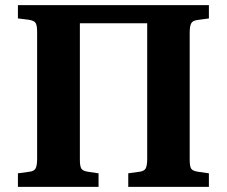

<svg xmlns="http://www.w3.org/2000/svg" viewBox="-20 -730 886 750"><path d="M50 0V-53L94 -59Q113 -61 119 -72Q125 -83 125 -110V-605Q125 -631 119 -640.5Q113 -650 91 -653L50 -658V-710H796V-658L752 -652Q733 -650 727 -639Q721 -628 721 -602V-106Q721 -80 727 -71Q733 -62 754 -59L796 -53V0H481V-53L524 -59Q543 -61 549 -72Q555 -83 555 -110V-639H292V-106Q292 -80 298 -71Q304 -62 324 -59L365 -53V0Z"/></svg>

Font: Literata 36pt
Style: Bold
Weight: 700
Designer: Latin by Veronika Burian and Jose Scaglione. Greek by Irene Vlachou. Cyrillic by Vera Evstafieva.
Foundry: TypeTogether
Version: Version 3.002